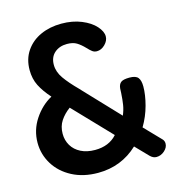

<svg xmlns="http://www.w3.org/2000/svg" viewBox="-112 -843 865 947"><g transform="rotate(-15 321.0 -369.0)"><path d="M22 -210Q22 -275 58 -329.5Q94 -384 147 -413Q113 -451 95 -486.5Q77 -522 77 -567Q77 -623 105 -664Q133 -705 180.5 -726.5Q228 -748 287 -748Q344 -748 389 -729.5Q434 -711 458.5 -683.5Q483 -656 483 -631Q483 -609 464 -590Q445 -571 422 -571Q409 -571 399 -578.5Q389 -586 376 -600Q356 -621 337 -632.5Q318 -644 288 -644Q249 -644 224 -622Q199 -600 199 -561Q199 -525 223 -491Q247 -457 289 -415L302 -401L463 -231Q474 -257 478 -282Q482 -307 484 -341Q484 -357 485 -364Q487 -385 499 -394.5Q511 -404 543 -404Q575 -404 586.5 -389.5Q598 -375 598 -344Q598 -302 584 -249.5Q570 -197 542 -150L623 -66Q631 -57 631 -44Q631 -24 612.5 -7.5Q594 9 571 9Q554 9 539 -6L477 -70Q392 10 273 10Q198 10 141 -20Q84 -50 53 -100.5Q22 -151 22 -210ZM400 -149 220 -337Q190 -315 171.5 -287Q153 -259 153 -221Q153 -188 169 -161Q185 -134 215.5 -118.5Q246 -103 288 -103Q359 -103 400 -149Z"/></g></svg>

Font: Dosis
Style: Regular
Weight: 400
Designer: Edgar Tolentino, Pablo Impallari, Igino Marini
Foundry: Edgar Tolentino, Pablo Impallari, Igino Marini
Version: Version 1.007;Glyphs 3.1.1 (3134)